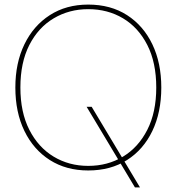

<svg xmlns="http://www.w3.org/2000/svg" viewBox="-20 -732 772 838"><path d="M569 86 358 -266H380L591 86ZM365 12Q269 12 197.5 -33.5Q126 -79 86.5 -160.5Q47 -242 47 -350Q47 -457 86.5 -538.5Q126 -620 197.5 -666Q269 -712 365 -712Q463 -712 534.5 -666Q606 -620 645 -538.5Q684 -457 684 -350Q684 -242 645 -160.5Q606 -79 534.5 -33.5Q463 12 365 12ZM365 -8Q450 -8 517 -48.5Q584 -89 623 -165.5Q662 -242 662 -350Q662 -459 623 -535.5Q584 -612 517 -652Q450 -692 365 -692Q282 -692 214.5 -652Q147 -612 108 -535.5Q69 -459 69 -350Q69 -242 108 -165.5Q147 -89 214 -48.5Q281 -8 365 -8Z"/></svg>

Font: DM Sans 10pt Thin
Style: Regular
Weight: 250
Version: Version 4.004;gftools[0.9.30]